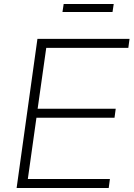

<svg xmlns="http://www.w3.org/2000/svg" viewBox="-20 -939 667 959"><path d="M63 0H523L529 -45H119L162 -351H552L558 -396H168L211 -700H621L627 -745H167ZM292 -879H542L548 -919H298Z"/></svg>

Font: Mluvka ExtraLight
Style: Italic
Weight: 200
Italic angle: -8°
Designer: Modified by Jiří Krblich, Original typeface by Gumpita Rahayu
Foundry: Gumpita Rahayu & Jiří Krblich
Version: Version 2.000;Glyphs 3.1.1 (3134)